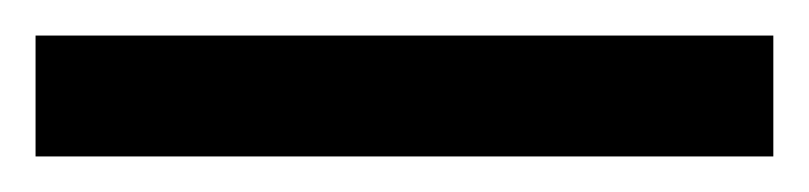

<svg xmlns="http://www.w3.org/2000/svg" viewBox="-22 70 455 108"><path d="M-2 90H413V158H-2Z"/></svg>

Font: utelugu85
Style: Book
Weight: 400
Designer: Jelle Bosma - Monotype Design Team
Foundry: Monotype Imaging Inc.
Version: Version 2.003